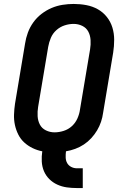

<svg xmlns="http://www.w3.org/2000/svg" viewBox="-20 -763 640 972"><path d="M369 189Q343 189 318 185.5Q293 182 270 171.5Q247 161 229.5 143.5Q212 126 202.5 103.5Q193 81 191.5 55Q190 29 194 3Q168 -2 144.5 -13.5Q121 -25 102.5 -42Q84 -59 72.5 -82Q61 -105 55.5 -130.5Q50 -156 51 -183.5Q52 -211 56 -238L107 -543Q111 -570 121 -597.5Q131 -625 148.5 -649.5Q166 -674 190 -692.5Q214 -711 241 -722.5Q268 -734 296.5 -738.5Q325 -743 353 -743Q386 -743 417.5 -737Q449 -731 475.5 -716Q502 -701 521 -677Q540 -653 549 -623.5Q558 -594 558 -561.5Q558 -529 553 -497L502 -192Q499 -169 491.5 -146.5Q484 -124 471.5 -103Q459 -82 442 -63.5Q425 -45 404.5 -31.5Q384 -18 361 -9.5Q338 -1 314 3Q312 19 312.5 34.5Q313 50 320 62.5Q327 75 340.5 82Q354 89 370 89H399V189ZM256 -93Q279 -93 302.5 -100.5Q326 -108 344 -124.5Q362 -141 372 -163.5Q382 -186 385 -209L436 -513Q440 -537 438.5 -560.5Q437 -584 427 -603Q417 -622 396.5 -632Q376 -642 353 -642Q330 -642 307 -634.5Q284 -627 265.5 -610.5Q247 -594 237.5 -571.5Q228 -549 224 -526L173 -222Q169 -198 170.5 -174.5Q172 -151 182 -132Q192 -113 212.5 -103Q233 -93 256 -93Z"/></svg>

Font: Iosevka Extended Oblique
Style: Bold
Weight: 700
Width: 7
Italic angle: -9°
Monospace: yes
Designer: Belleve Invis
Foundry: Belleve Invis
Version: Version 32.5.0; ttfautohint (v1.8.4)